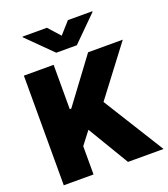

<svg xmlns="http://www.w3.org/2000/svg" viewBox="-168 -1078 1050 1197"><g transform="rotate(-20 357.0 -479.5)"><path d="M708.8 0H473L309.7 -272.7L244.3 -187.5V0H46.9V-727.3H244.3V-433.2H254.3L473 -727.3H703.1L457.4 -403.4ZM421.9 -792.6H285.5L122.2 -954.5V-958.8H284.1L353.7 -880.7L423.3 -958.8H585.2V-954.5Z"/></g></svg>

Font: Linik Sans Black
Style: Regular
Weight: 900
Designer: Fonts by Rasmus Andersson / Changes by Cristiano Sobral with parts from Marc Monis
Foundry: rsms
Version: Version 3.020; ttfautohint (v1.6)